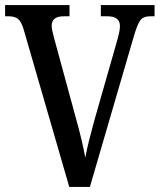

<svg xmlns="http://www.w3.org/2000/svg" viewBox="-20 -734 627 754"><path d="M73 -618Q64 -649 51 -659.5Q38 -670 15 -670H0V-714H253V-670H230Q183 -670 183 -633Q183 -623 186 -610.5Q189 -598 192 -586L280 -263Q303 -180 315 -115Q321 -148 330 -183.5Q339 -219 351 -263L441 -578Q445 -592 448 -606Q451 -620 451 -632Q451 -670 402 -670H376V-714H587V-670H569Q544 -670 532 -655.5Q520 -641 506 -593L333 0H252Z"/></svg>

Font: Noto Serif Tamil Condensed Medium
Style: Regular
Weight: 500
Width: 3
Designer: Indian Type Foundry, Tom Grace, and the Monotype Design Team
Foundry: Monotype Imaging Inc.
Version: Version 2.004; ttfautohint (v1.8.4.7-5d5b)